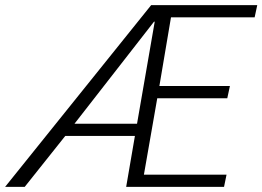

<svg xmlns="http://www.w3.org/2000/svg" viewBox="-78 -731 1026 751"><path d="M798.3 0H415.5L449.7 -199.2H177.2L18.6 0H-58.1L513.2 -710.9H928.2L918 -663.1H590.8L545.4 -394.5H821.3L811 -346.7H537.1L484.9 -47.9H808.1ZM213.4 -247.1H458L526.9 -644.5Q526.4 -645 526.1 -645.8Q525.9 -646.5 525.4 -647.5Z"/></svg>

Font: Ufes Sans Light
Style: Italic
Weight: 200
Designer: Ricardo Esteves & Thais Bronze
Foundry: ProDesignUfes - Ricardo Esteves, Thais Bronze
Version: Version 2.0